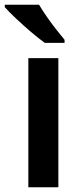

<svg xmlns="http://www.w3.org/2000/svg" viewBox="-38 -879 345 806"><path d="M207 -93H81V-635H207ZM126 -859Q139 -837 158 -809.5Q177 -782 197.5 -756Q218 -730 233 -712V-699H150Q125 -717 92 -745Q59 -773 28.5 -802Q-2 -831 -18 -849V-859Z"/></svg>

Font: Noto Sans Telugu UI SemiBold
Style: Regular
Weight: 600
Designer: Jelle Bosma - Monotype Design Team
Foundry: Monotype Imaging Inc.
Version: Version 2.005; ttfautohint (v1.8.4.7-5d5b)